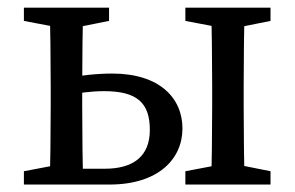

<svg xmlns="http://www.w3.org/2000/svg" viewBox="-20 -495 790 515"><path d="M477.2 0H705.6V-35.7L605.8 -55.7H582.7L477.2 -35.7V0ZM477.2 -438.9 582.7 -418.9H605.8L705.6 -438.9V-474.5H477.2V-438.9ZM546.1 0H636.6C634.6 -45 633.6 -146.1 633.6 -210V-264.5C633.6 -328.5 634.6 -429.5 636.6 -474.5H546.1C548.1 -429.5 549.1 -328.5 549.1 -264.5V-210C549.1 -146.1 548.1 -45 546.1 0ZM44.1 0H158.3V-55.7H149.6L44.1 -35.7V0ZM44.1 -438.9 149.6 -418.9H172.7L272.5 -438.9V-474.5H44.1V-438.9ZM113 0H203.5C201.5 -45 200.5 -146.1 200.5 -210V-262.6C200.5 -326.5 201.5 -429.5 203.5 -474.5H113C115 -429.5 116 -328.5 116 -264.5V-210C116 -146.1 115 -45 113 0ZM153.3 0H273.7C404.4 0 469.4 -68.2 469.4 -150.5C469.4 -231.2 409 -297.7 280.9 -297.7C240.6 -297.7 191.9 -292.6 152.3 -284.3V-237.6C185.3 -245.6 226 -250.5 259.1 -250.5C348.1 -250.5 381.9 -218.8 381.9 -146.5C381.9 -76.3 338.3 -42.4 261 -42.4H153.3V0Z"/></svg>

Font: Source Serif Variable
Style: Regular
Weight: 389
Designer: Frank Grießhammer
Foundry: Adobe Systems Incorporated
Version: Version 3.001;hotconv 1.0.111;makeotfexe 2.5.65597